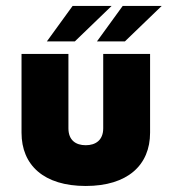

<svg xmlns="http://www.w3.org/2000/svg" viewBox="-20 -615 576 644"><path d="M137.2 -476.1H231L354.5 -595.2H223.6ZM305.2 -476.1H398.9L522.5 -595.2H391.6ZM267.6 8.8C407.7 8.8 483.4 -61 483.4 -169.9V-434.1H326.2V-184.6C326.2 -145 300.8 -127.9 267.6 -127.9C233.9 -127.9 209.5 -145 209.5 -184.6V-434.1H52.2V-169.9C52.2 -61 127 8.8 267.6 8.8Z"/></svg>

Font: Now Black
Style: Regular
Weight: 400
Designer: Alfredo Marco Pradil
Foundry: Alfredo Marco Pradil
Version: Version 1.200;hotconv 1.0.109;makeotfexe 2.5.65596